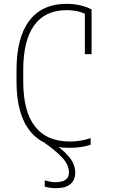

<svg xmlns="http://www.w3.org/2000/svg" viewBox="-20 -760 590 1000"><path d="M271 220Q256 220 241 218Q226 216 213 212V179Q225 183 240 186Q255 189 269 189Q286 189 302 185Q318 181 328.5 170Q339 159 339 138Q339 99 305 62Q271 25 207 -20L236 -30Q300 12 336 52.5Q372 93 372 141Q372 159 364 177Q356 195 334 207.5Q312 220 271 220ZM341 10Q206 10 136 -78Q66 -166 66 -335V-395Q66 -564 132.5 -652Q199 -740 327 -740Q364 -740 397 -732.5Q430 -725 457 -711V-478H422V-710L438 -680Q393 -707 326 -707Q215 -707 158 -628Q101 -549 101 -394V-336Q101 -180 162 -101.5Q223 -23 343 -23Q373 -23 402.5 -28Q432 -33 452 -41V-6Q429 2 400 6Q371 10 341 10Z"/></svg>

Font: M PLUS Code Latin SemiExpanded ExtraLight
Style: Regular
Weight: 250
Width: 6
Designer: Coji Morishita
Foundry: UNDERFOREST DESIGN
Version: Version 1.002; ttfautohint (v1.8.3)